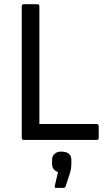

<svg xmlns="http://www.w3.org/2000/svg" viewBox="-20 -675 516 926"><path d="M95.2 0Q85 0 85 -9.8V-645Q85 -654.8 95.2 -654.8H160.2Q169.9 -654.8 169.9 -645V-77.1H445.8Q450.2 -77.1 453.1 -74.2Q456.1 -71.3 456.1 -66.9V-9.8Q456.1 0 445.8 0ZM250 231Q242.7 231 244.1 222.2L259.8 154.8Q231 145.5 231 113.8V97.2Q231 78.6 242.9 67.4Q254.9 56.2 274.9 56.2Q324.2 56.2 324.2 97.2V115.2Q324.2 137.7 315.9 165L295.9 225.1Q293.5 231 286.1 231Z"/></svg>

Font: Sofia Sans
Style: Regular
Weight: 400
Designer: Botio Nikoltchev, Ani Petrova
Foundry: lettersoup
Version: Version 4.100